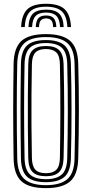

<svg xmlns="http://www.w3.org/2000/svg" viewBox="-20 -988 487 1016"><path d="M223.8 -968Q291.2 -968 321.9 -939.4Q352.5 -910.8 355.8 -844.8H336.5Q333.8 -902.5 307.5 -927.5Q281.2 -952.5 223.8 -952.5Q166 -952.5 139.8 -927.5Q113.5 -902.5 111 -844.8H91.8Q94.8 -910.8 125.2 -939.4Q155.8 -968 223.8 -968ZM223.8 -937Q271.5 -937 293.1 -915.6Q314.8 -894.2 317 -844.8H297.8Q295.8 -885.8 278.6 -903.6Q261.5 -921.5 223.8 -921.5Q186 -921.5 168.8 -903.6Q151.5 -885.8 149.8 -844.8H130.5Q132.8 -894.2 154.2 -915.6Q175.8 -937 223.8 -937ZM223.8 -906Q251.5 -906 264.1 -891.8Q276.8 -877.5 278.2 -844.8H261Q260.8 -869.2 251.6 -879.9Q242.5 -890.5 223.8 -890.5Q205.2 -890.5 196 -879.9Q186.8 -869.2 186.5 -844.8H169Q170.5 -877.5 183.2 -891.8Q196 -906 223.8 -906ZM223.2 7.5Q133 7.5 93.2 -29Q53.5 -65.5 52 -149.5Q51 -220.2 50.4 -281.9Q49.8 -343.5 49.8 -401.9Q49.8 -460.2 50.4 -520.9Q51 -581.5 52 -650.5Q53.5 -734.8 93.2 -771.1Q133 -807.5 223.2 -807.5Q311.5 -807.5 351.6 -771.4Q391.8 -735.2 394 -650.8Q395.8 -585.8 396.6 -525.6Q397.5 -465.5 397.4 -405.9Q397.2 -346.2 396.5 -283.1Q395.8 -220 394 -149.2Q391.8 -63.2 350.9 -27.9Q310 7.5 223.2 7.5ZM223.2 -8.2Q300.2 -8.2 336.6 -40.2Q373 -72.2 374.5 -150Q376 -215.5 376.8 -275.6Q377.5 -335.8 377.6 -395Q377.8 -454.2 377 -517Q376.2 -579.8 374.5 -650Q373 -727 337.1 -759.4Q301.2 -791.8 223.2 -791.8Q142.5 -791.8 107.8 -758.5Q73 -725.2 71.2 -650Q70 -591 69.4 -534.8Q68.8 -478.5 68.8 -419.6Q68.8 -360.8 69.2 -294.8Q69.8 -228.8 71.2 -150Q72.8 -71.2 109.8 -39.8Q146.8 -8.2 223.2 -8.2ZM223.2 -24Q153.5 -24 122.8 -53.2Q92 -82.5 90.8 -150Q89.8 -220.2 89.1 -281.8Q88.5 -343.2 88.5 -401.6Q88.5 -460 89.1 -520.8Q89.8 -581.5 90.8 -650Q92 -717.5 122.6 -746.8Q153.2 -776 223.2 -776Q290.8 -776 322 -747.2Q353.2 -718.5 355.2 -649.5Q356.8 -589 357.6 -529.4Q358.5 -469.8 358.5 -408.9Q358.5 -348 357.8 -283.9Q357 -219.8 355.2 -150.5Q353.5 -81.2 321.6 -52.6Q289.8 -24 223.2 -24ZM223.2 -39.8Q278.5 -39.8 306.4 -64.1Q334.2 -88.5 335.8 -151Q337.2 -215.5 338 -276.4Q338.8 -337.2 338.9 -397.4Q339 -457.5 338.2 -519.8Q337.5 -582 335.8 -649Q334.2 -710.8 306.9 -735.5Q279.5 -760.2 223.2 -760.2Q163.5 -760.2 137.4 -734.5Q111.2 -708.8 110 -649.5Q108.8 -585 108.1 -525.1Q107.5 -465.2 107.5 -405.9Q107.5 -346.5 108.1 -283.6Q108.8 -220.8 110 -150.5Q111.2 -91.8 137.4 -65.8Q163.5 -39.8 223.2 -39.8ZM223.2 -55.5Q174.2 -55.5 152.4 -77.9Q130.5 -100.2 129.5 -151.2Q128 -233.5 127.4 -315.2Q126.8 -397 127.4 -480Q128 -563 129.5 -649.2Q130.5 -702 153.5 -723.2Q176.5 -744.5 223.2 -744.5Q271 -744.5 293 -722.6Q315 -700.8 316.5 -648.8Q318 -586.8 318.9 -527.6Q319.8 -468.5 319.8 -408.9Q319.8 -349.2 319 -286Q318.2 -222.8 316.5 -152.2Q315.2 -100 293.2 -77.8Q271.2 -55.5 223.2 -55.5ZM223.2 -71.5Q260.2 -71.5 278.2 -89.8Q296.2 -108 297 -153Q298 -213 298.6 -271.2Q299.2 -329.5 299.4 -389.1Q299.5 -448.8 299 -512.5Q298.5 -576.2 297 -647Q296.2 -693.5 277.6 -711Q259 -728.5 223.2 -728.5Q185.5 -728.5 167.6 -710.5Q149.8 -692.5 148.8 -648.5Q147.2 -567.8 146.6 -489Q146 -410.2 146.5 -327.4Q147 -244.5 148.8 -151.5Q149.8 -108.8 167.1 -90.1Q184.5 -71.5 223.2 -71.5Z"/></svg>

Font: Big Shoulders Inline Text Thin SemiBold
Style: Regular
Weight: 600
Version: Version 2.002